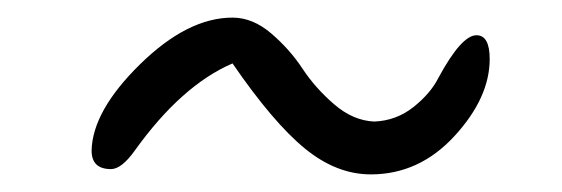

<svg xmlns="http://www.w3.org/2000/svg" viewBox="-20 -445 638 218"><path d="M244 -425Q267 -425 288 -407Q309 -389 323.5 -367Q338 -345 359.5 -326.5Q381 -308 405 -307Q430 -308 449.5 -323.5Q469 -339 478 -357Q504 -405 521 -405Q536 -405 536 -378Q536 -334 496 -290.5Q456 -247 401 -247Q362 -247 326 -276.5Q290 -306 244 -373Q186 -348 133 -274Q118 -253 106 -253Q84 -253 84 -274Q85 -319 139 -372Q193 -425 244 -425Z"/></svg>

Font: Kalam Light
Style: Regular
Weight: 300
Version: Version 2.001;PS 1.0;hotconv 1.0.79;makeotf.lib2.5.61930; tt